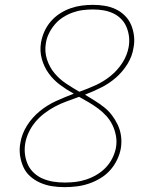

<svg xmlns="http://www.w3.org/2000/svg" viewBox="-20 -763 640 791"><path d="M246 8Q219 8 194 4Q169 0 146 -10Q123 -20 104.5 -36.5Q86 -53 76 -75.5Q66 -98 62.5 -123.5Q59 -149 64 -175Q70 -212 91.5 -246Q113 -280 144.5 -305.5Q176 -331 211.5 -347Q247 -363 284 -377Q255 -393 228 -413Q201 -433 181.5 -459.5Q162 -486 152.5 -519.5Q143 -553 149 -588Q153 -611 163 -633.5Q173 -656 189.5 -675Q206 -694 227 -707.5Q248 -721 271 -729Q294 -737 317 -740Q340 -743 363 -743Q388 -743 412 -739Q436 -735 457 -725Q478 -715 494.5 -698.5Q511 -682 520 -661Q529 -640 532 -615.5Q535 -591 530 -566Q525 -532 505.5 -500Q486 -468 458 -443.5Q430 -419 397 -402.5Q364 -386 330 -373Q350 -361 370 -348.5Q390 -336 408.5 -321.5Q427 -307 441 -288.5Q455 -270 465 -249Q475 -228 478.5 -203.5Q482 -179 478 -153Q474 -129 462.5 -105Q451 -81 433.5 -61.5Q416 -42 392.5 -28Q369 -14 344.5 -6Q320 2 295 5Q270 8 246 8ZM307 -385Q341 -397 374 -412Q407 -427 435.5 -450Q464 -473 484 -504Q504 -535 510 -569Q514 -591 511.5 -612Q509 -633 501 -652Q493 -671 478.5 -685.5Q464 -700 445.5 -708.5Q427 -717 406 -720.5Q385 -724 363 -724Q343 -724 322 -721.5Q301 -719 280 -711.5Q259 -704 240 -692Q221 -680 206.5 -663Q192 -646 182 -626Q172 -606 169 -585Q163 -551 173.5 -518.5Q184 -486 204.5 -461.5Q225 -437 252 -419Q279 -401 307 -385ZM247 -11Q269 -11 291 -13.5Q313 -16 335.5 -23.5Q358 -31 379 -43.5Q400 -56 416.5 -73.5Q433 -91 443.5 -112.5Q454 -134 458 -156Q462 -181 457.5 -204.5Q453 -228 443 -248.5Q433 -269 417.5 -286Q402 -303 383.5 -316.5Q365 -330 345.5 -341.5Q326 -353 306 -364Q305 -364 303.5 -363.5Q302 -363 301 -362H300Q276 -353 252.5 -344.5Q229 -336 206.5 -324Q184 -312 163.5 -296.5Q143 -281 126.5 -261.5Q110 -242 99 -219Q88 -196 84 -173Q80 -149 83 -126.5Q86 -104 95 -84.5Q104 -65 120.5 -50Q137 -35 157.5 -26.5Q178 -18 200.5 -14.5Q223 -11 247 -11Z"/></svg>

Font: Iosevka Aile Thin
Style: Italic
Weight: 100
Italic angle: -9°
Designer: Belleve Invis
Foundry: Belleve Invis
Version: Version 31.1.0; ttfautohint (v1.8.4)